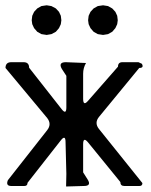

<svg xmlns="http://www.w3.org/2000/svg" viewBox="-41 -716 561 715"><path d="M205.1 -21.5Q206.1 -44.9 206.1 -68.4L203.1 -186.5Q203.1 -215.8 185.5 -193.4L61.5 -35.2Q61.5 -23.4 49.8 -23.4H1Q-20.5 -23.4 -11.7 -44.9L134.8 -231.4Q152.3 -253.9 134.8 -276.4L-20.5 -462.9Q-20.5 -484.4 1 -484.4H46.9Q67.4 -484.4 67.4 -463.9L188.5 -309.6Q206.1 -287.1 206.1 -316.4V-433.6L189.5 -459Q174.8 -484.4 204.1 -484.4L279.3 -481.4Q268.6 -462.9 268.6 -441.4V-348.6Q268.6 -319.3 287.1 -340.8L398.4 -467.8Q398.4 -484.4 415 -484.4H474.6L487.3 -478.5Q496.1 -462.9 477.5 -462.9L328.1 -281.2Q309.6 -258.8 327.1 -236.3L489.3 -34.2Q489.3 -23.4 478.5 -23.4H421.9Q407.2 -23.4 407.2 -38.1L287.1 -185.5Q268.6 -208 268.6 -178.7V-74.2L285.2 -47.9Q300.8 -23.4 271.5 -23.4ZM97.7 -597.7 85.9 -611.3 79.1 -626 77.1 -640.6 79.1 -657.2 85.9 -671.9 97.7 -684.6 113.3 -693.4 132.8 -696.3 150.4 -693.4 167 -684.6 178.7 -671.9 185.5 -657.2 187.5 -640.6 185.5 -626 178.7 -611.3 167 -597.7 150.4 -588.9 132.8 -585.9 113.3 -588.9ZM307.6 -597.7 295.9 -611.3 289.1 -626 287.1 -640.6 289.1 -657.2 295.9 -671.9 307.6 -684.6 323.2 -693.4 342.8 -696.3 361.3 -693.4 377 -684.6 388.7 -671.9 395.5 -657.2 397.5 -640.6 395.5 -626 388.7 -611.3 377 -597.7 361.3 -588.9 342.8 -585.9 323.2 -588.9Z"/></svg>

Font: B2 Hana
Style: Regular
Weight: 500
Version: 2020-08-05; (max)